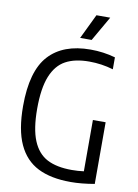

<svg xmlns="http://www.w3.org/2000/svg" viewBox="-101 -1012 779 1084"><g transform="rotate(10 288.0 -470.0)"><path d="M518 -360V-6.5Q443.5 6.5 381.5 6.5Q268 6.5 193.5 -31Q119 -68.5 81 -151.2Q43 -234 43 -369.5Q43 -570.5 124.8 -660Q206.5 -749.5 364 -749.5Q437.5 -749.5 506 -730V-661.5Q439 -681.5 368 -681.5Q286 -681.5 232.8 -652.5Q179.5 -623.5 151.8 -554.8Q124 -486 124 -368.5Q124 -253.5 151.8 -186.2Q179.5 -119 234.2 -90.2Q289 -61.5 376 -61.5Q412 -61.5 445 -66V-360ZM293.5 -804 362 -946H441L359.5 -804Z"/></g></svg>

Font: Encode Sans Condensed
Style: Regular
Weight: 400
Width: 3
Designer: Multiple Designers
Foundry: Impallari Type
Version: Version 2.000